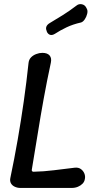

<svg xmlns="http://www.w3.org/2000/svg" viewBox="-20 -928 476 948"><path d="M81 0Q66 0 53 -6Q40 -12 34 -23Q28 -34 31 -49Q51 -144 67.5 -239Q84 -334 97.5 -428.5Q111 -523 121 -618Q123 -634 133 -644.5Q143 -655 158.5 -661Q174 -667 189 -667Q214 -667 225 -654Q236 -641 231 -618Q212 -530 196 -442Q180 -354 166 -266Q152 -178 137 -90Q136 -86 138.5 -83Q141 -80 145 -80Q195 -81 247 -87.5Q299 -94 349 -100Q367 -102 379 -93.5Q391 -85 396.5 -71.5Q402 -58 399 -44Q397 -31 388 -21.5Q379 -12 365 -6Q351 0 333 0ZM251 -761Q238 -753 227.5 -756Q217 -759 211 -772V-774Q205 -786 209 -796.5Q213 -807 227 -815Q259 -834 291 -854Q323 -874 357 -900Q369 -910 384 -907Q399 -904 406 -890L409 -884Q414 -875 410.5 -860Q407 -845 398.5 -832.5Q390 -820 380 -817Q340 -808 308.5 -793Q277 -778 251 -761Z"/></svg>

Font: Winky Sans
Style: Italic
Weight: 400
Italic angle: -8.97852°
Designer: Simon Atzbach
Foundry: typofactur
Version: Version 1.205